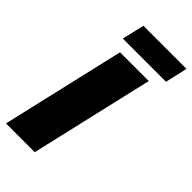

<svg xmlns="http://www.w3.org/2000/svg" viewBox="-259 -903 968 968"><g transform="rotate(45 225.5 -419.0)"><path d="M451 -838 424 -719H116L144 -838ZM360 -660 207 0H2L155 -660Z"/></g></svg>

Font: Elaine Sans ExtraBold
Style: Italic
Weight: 800
Italic angle: -13°
Designer: Wei Huang
Foundry: Wei Huang
Version: Version 2.001;December 24, 2019;FontCreator 12.0.0.2547 64-b